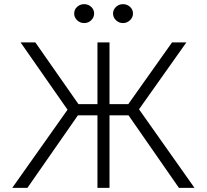

<svg xmlns="http://www.w3.org/2000/svg" viewBox="-20 -904 995 924"><path d="M39 0 305 -376 79 -700H150L357.5 -403H449V-700H507V-403H597.5L808 -700H877L649 -378L916 0H841L598.5 -349H507V0H449V-349H355L112 0ZM385 -793Q365 -793 351 -806.8Q337 -820.5 337 -839Q337 -858 351.2 -871Q365.5 -884 385 -884Q404.5 -884 418.8 -871Q433 -858 433 -839Q433 -820.5 419.2 -806.8Q405.5 -793 385 -793ZM572 -793Q552 -793 538 -806.8Q524 -820.5 524 -839Q524 -857 538 -870.5Q552 -884 572 -884Q591.5 -884 605.8 -871Q620 -858 620 -839Q620 -820.5 605.8 -806.8Q591.5 -793 572 -793Z"/></svg>

Font: Geologica Thin
Style: Regular
Weight: 100
Designer: Sindre Bremnes, Frode Helland
Foundry: Monokrom Skriftforlag AS
Version: Version 1.010; ttfautohint (v1.8.4.7-5d5b);gftools[0.9.28]